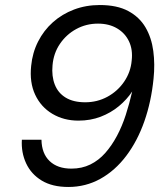

<svg xmlns="http://www.w3.org/2000/svg" viewBox="-20 -732 663 764"><path d="M252 12Q188 12 146 -13.5Q104 -39 84 -82Q64 -125 67 -176H145Q146 -121 177.5 -91Q209 -61 264 -61Q306 -61 339.5 -77.5Q373 -94 399 -123.5Q425 -153 445.5 -191.5Q466 -230 480.5 -275Q495 -320 506 -368Q485 -336 453 -309.5Q421 -283 380.5 -267.5Q340 -252 292 -252Q234 -252 188.5 -279Q143 -306 120 -355Q97 -404 104 -470Q109 -522 131.5 -566.5Q154 -611 190.5 -643.5Q227 -676 274.5 -694Q322 -712 377 -712Q446 -712 490.5 -688Q535 -664 559 -623Q583 -582 590 -529Q597 -476 591 -419Q582 -328 554.5 -249.5Q527 -171 482.5 -112Q438 -53 379.5 -20.5Q321 12 252 12ZM319 -325Q367 -325 407.5 -347Q448 -369 474 -407Q500 -445 504 -491Q509 -534 493.5 -567Q478 -600 446 -619Q414 -638 370 -638Q323 -638 283.5 -616.5Q244 -595 218.5 -557.5Q193 -520 189 -472Q185 -429 198 -395.5Q211 -362 241.5 -343.5Q272 -325 319 -325Z"/></svg>

Font: DM Sans 12pt
Style: Italic
Weight: 400
Italic angle: -10°
Version: Version 4.004;gftools[0.9.30]